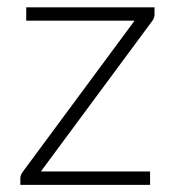

<svg xmlns="http://www.w3.org/2000/svg" viewBox="-20 -518 492 538"><path d="M413 -477.5Q413 -467 406 -458.5L94.5 -37.5H400.5V0H37V-19Q37 -27.5 44.5 -37.5L357 -460H53.5V-497.5H413Z"/></svg>

Font: Lato TR Light
Style: Regular
Weight: 300
Designer: Lukasz Dziedzic
Foundry: Lukasz Dziedzic
Version: Version 1.104 2013